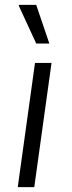

<svg xmlns="http://www.w3.org/2000/svg" viewBox="-20 -770 296 790"><path d="M53 0 124 -511H192L121 0ZM129 -591 57 -747 58 -750H129L183 -591Z"/></svg>

Font: Chivo ExtraLight
Style: Italic
Weight: 250
Italic angle: -8.05°
Designer: Hector Gatti
Foundry: Omnibus-Type
Version: Version 2.002